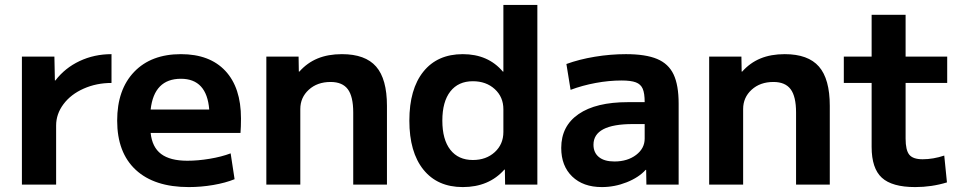

<svg xmlns="http://www.w3.org/2000/svg" viewBox="-20 -750 3916 780"><path d="M69 -520H201L203 -423H205Q244 -474 303.5 -502Q363 -530 433 -530V-413Q372 -413 320 -390Q268 -367 238 -327Q208 -287 208 -240V0H69Z M456 -260Q456 -386 525 -458Q594 -530 715 -530Q832 -530 895.5 -462Q959 -394 959 -269Q959 -234 957 -210H592Q598 -152 634.5 -124.5Q671 -97 741 -97Q784 -97 832 -105Q880 -113 917 -127L933 -22Q896 -7 846.5 1.5Q797 10 747 10Q607 10 531.5 -60Q456 -130 456 -260ZM830 -305Q820 -430 715 -430Q606 -430 592 -305Z M1062 -520H1193L1194 -459H1196Q1228 -495 1270.5 -512.5Q1313 -530 1369 -530Q1464 -530 1508 -479.5Q1552 -429 1552 -320V0H1415V-293Q1415 -358 1393 -387.5Q1371 -417 1323 -417Q1269 -417 1234.5 -385.5Q1200 -354 1200 -307V0H1062Z M1643 -260Q1643 -388 1700 -459Q1757 -530 1860 -530Q1963 -530 2023 -459H2025V-730H2163V0H2032L2031 -61H2029Q1966 10 1860 10Q1757 10 1700 -61Q1643 -132 1643 -260ZM1901 -100Q1955 -100 1990 -132Q2025 -164 2025 -214V-306Q2025 -356 1990 -388Q1955 -420 1901 -420Q1842 -420 1809.5 -378.5Q1777 -337 1777 -260Q1777 -183 1809.5 -141.5Q1842 -100 1901 -100Z M2260 -149Q2260 -238 2330.5 -286.5Q2401 -335 2531 -335H2599Q2599 -371 2591 -389.5Q2583 -408 2563 -415.5Q2543 -423 2505 -423Q2454 -423 2400 -413Q2346 -403 2298 -385L2281 -490Q2333 -509 2396.5 -519.5Q2460 -530 2523 -530Q2603 -530 2649.5 -510.5Q2696 -491 2716.5 -447.5Q2737 -404 2737 -329V0H2606L2605 -60H2603Q2575 -29 2526 -9.5Q2477 10 2425 10Q2349 10 2304.5 -33Q2260 -76 2260 -149ZM2476 -94Q2529 -94 2564 -120.5Q2599 -147 2599 -187V-246H2551Q2391 -246 2391 -162Q2391 -130 2413 -112Q2435 -94 2476 -94Z M2861 -520H2992L2993 -459H2995Q3027 -495 3069.5 -512.5Q3112 -530 3168 -530Q3263 -530 3307 -479.5Q3351 -429 3351 -320V0H3214V-293Q3214 -358 3192 -387.5Q3170 -417 3122 -417Q3068 -417 3033.5 -385.5Q2999 -354 2999 -307V0H2861Z M3521 -153V-413H3408V-520H3521V-690H3659V-520H3828V-413H3659V-187Q3659 -140 3674 -121.5Q3689 -103 3728 -103Q3771 -103 3816 -118L3827 -9Q3765 10 3698 10Q3604 10 3562.5 -28Q3521 -66 3521 -153Z"/></svg>

Font: Enso
Style: Bold
Weight: 700
Designer: Coji Morishita
Foundry: UNDERFOREST DESIGN
Version: Version 1.000